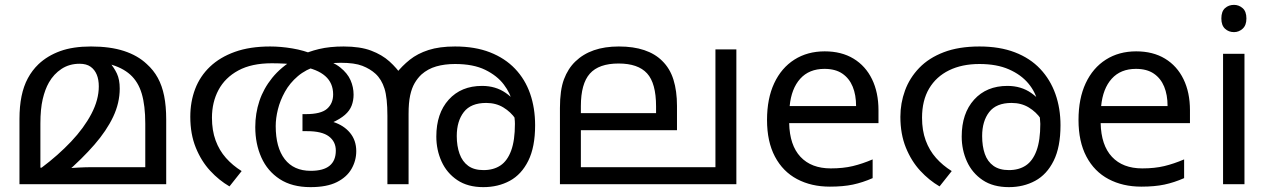

<svg xmlns="http://www.w3.org/2000/svg" viewBox="-20 -757 5219 789"><path d="M354 -566Q433 -566 489.5 -547.5Q546 -529 583 -494Q611 -469 628.5 -437Q646 -405 654.5 -363Q663 -321 663 -266V0H60V-268Q60 -320 68.5 -361.5Q77 -403 94.5 -435.5Q112 -468 138 -493Q175 -528 227.5 -547Q280 -566 354 -566ZM307 -495Q265 -495 233 -474Q201 -453 181 -418Q165 -390 155.5 -349.5Q146 -309 146 -249V-68H151Q219 -119 272 -175Q325 -231 355.5 -289Q386 -347 386 -402Q386 -430 377.5 -450.5Q369 -471 352 -483Q335 -495 307 -495ZM472 -393Q472 -334 445 -277Q418 -220 368 -162.5Q318 -105 249 -45L247 -65Q276 -67 304 -68.5Q332 -70 360 -70H577V-249Q577 -323 562.5 -372Q548 -421 515 -450.5Q482 -480 428 -494L430 -501Q449 -479 460.5 -454.5Q472 -430 472 -393Z M1090 -566Q1134 -566 1181.5 -558Q1229 -550 1269 -533Q1274 -531 1281 -525.5Q1288 -520 1293 -518Q1348 -504 1378 -480Q1408 -456 1420.5 -427.5Q1433 -399 1433 -368Q1433 -344 1425 -323Q1417 -302 1397.5 -285Q1378 -268 1345 -253L1349 -256Q1393 -242 1418.5 -211Q1444 -180 1444 -136Q1444 -97 1424.5 -63Q1405 -29 1364 -8.5Q1323 12 1256 12Q1180 12 1129.5 -21Q1079 -54 1054 -110Q1029 -166 1029 -235Q1029 -291 1046 -342Q1063 -393 1098.5 -437Q1134 -481 1191 -515Q1196 -518 1201 -521Q1206 -524 1211 -527Q1247 -545 1291 -555.5Q1335 -566 1392 -566Q1460 -566 1505 -549Q1550 -532 1580.5 -504.5Q1611 -477 1633 -444L1659 -247V0H1572V-281Q1572 -355 1560 -393Q1548 -431 1523 -454Q1501 -474 1469 -486.5Q1437 -499 1380 -499Q1353 -499 1328.5 -495.5Q1304 -492 1284 -486Q1237 -472 1204 -444Q1171 -416 1151 -380Q1131 -344 1122 -307.5Q1113 -271 1113 -239Q1113 -151 1150 -103Q1187 -55 1257 -55Q1309 -55 1334.5 -76Q1360 -97 1360 -138Q1360 -175 1331.5 -196.5Q1303 -218 1242 -218H1223V-288H1237Q1299 -288 1324 -310Q1349 -332 1349 -369Q1349 -416 1316.5 -444.5Q1284 -473 1220 -484Q1181 -494 1151 -495.5Q1121 -497 1097 -497Q1014 -497 959.5 -467.5Q905 -438 878 -387.5Q851 -337 851 -273Q851 -221 866 -180Q881 -139 908.5 -108Q936 -77 973 -54L923 9Q880 -16 843.5 -55.5Q807 -95 784.5 -150.5Q762 -206 762 -277Q762 -339 782 -391.5Q802 -444 843 -483Q884 -522 945.5 -544Q1007 -566 1090 -566ZM1966 12Q1902 12 1859 -17Q1816 -46 1794.5 -93.5Q1773 -141 1773 -196Q1773 -291 1824 -347.5Q1875 -404 1961 -404Q2017 -404 2058.5 -375Q2100 -346 2124 -301Q2148 -256 2150 -206L2125 -209Q2118 -240 2098.5 -268.5Q2079 -297 2048.5 -315.5Q2018 -334 1978 -334Q1915 -334 1886 -296.5Q1857 -259 1857 -198Q1857 -157 1868.5 -125Q1880 -93 1904 -75.5Q1928 -58 1967 -58Q2008 -58 2036.5 -77Q2065 -96 2080.5 -138Q2096 -180 2096 -248Q2096 -259 2094.5 -271.5Q2093 -284 2091 -298Q2090 -306 2089 -316Q2088 -326 2086 -335Q2078 -373 2050.5 -409.5Q2023 -446 1974 -470Q1925 -494 1850 -494Q1807 -494 1772.5 -484Q1738 -474 1712 -451Q1696 -436 1684 -415.5Q1672 -395 1665.5 -365Q1659 -335 1659 -289V-204L1607 -454Q1632 -486 1664 -511.5Q1696 -537 1741 -551.5Q1786 -566 1850 -566Q1932 -566 1993.5 -542Q2055 -518 2096.5 -474.5Q2138 -431 2158.5 -372Q2179 -313 2179 -242Q2179 -153 2151 -96.5Q2123 -40 2075 -14Q2027 12 1966 12Z M3006 -554V0H2281V-313Q2281 -387 2297.5 -431Q2314 -475 2344 -504Q2376 -535 2420.5 -550.5Q2465 -566 2523 -566Q2583 -566 2627.5 -551Q2672 -536 2701 -507Q2733 -476 2747.5 -429.5Q2762 -383 2762 -322V-222H2367V-70H2920V-554ZM2522 -496Q2441 -496 2404 -454.5Q2367 -413 2367 -321V-292H2676V-320Q2676 -415 2639 -455.5Q2602 -496 2522 -496Z M3369 -546Q3438 -546 3487.5 -516Q3537 -486 3563.5 -431.5Q3590 -377 3590 -304V-251H3223Q3225 -160 3269.5 -112.5Q3314 -65 3394 -65Q3445 -65 3484.5 -74.5Q3524 -84 3566 -102V-25Q3525 -7 3485 1.5Q3445 10 3390 10Q3314 10 3255.5 -21Q3197 -52 3164.5 -113.5Q3132 -175 3132 -264Q3132 -352 3161.5 -415Q3191 -478 3244.5 -512Q3298 -546 3369 -546ZM3368 -474Q3305 -474 3268.5 -433.5Q3232 -393 3225 -321H3498Q3498 -367 3484 -401Q3470 -435 3441.5 -454.5Q3413 -474 3368 -474Z M4005 -566Q4088 -566 4150.5 -542Q4213 -518 4254.5 -474Q4296 -430 4317 -371Q4338 -312 4338 -242Q4338 -153 4310 -96.5Q4282 -40 4234 -14Q4186 12 4126 12Q4061 12 4018 -17Q3975 -46 3953.5 -93.5Q3932 -141 3932 -196Q3932 -291 3983 -347.5Q4034 -404 4120 -404Q4176 -404 4217.5 -375Q4259 -346 4283 -301Q4307 -256 4309 -206L4284 -209Q4277 -240 4257.5 -268.5Q4238 -297 4207.5 -315.5Q4177 -334 4137 -334Q4074 -334 4045 -296.5Q4016 -259 4016 -198Q4016 -156 4027 -124.5Q4038 -93 4062.5 -75.5Q4087 -58 4126 -58Q4167 -58 4195.5 -77Q4224 -96 4239.5 -138Q4255 -180 4255 -248Q4255 -250 4253.5 -270Q4252 -290 4248 -310Q4247 -315 4247 -323Q4247 -331 4245 -335Q4236 -378 4206 -414Q4176 -450 4126 -472Q4076 -494 4005 -494Q3933 -494 3880 -468Q3827 -442 3798 -393Q3769 -344 3769 -273Q3769 -221 3784 -180Q3799 -139 3826.5 -108Q3854 -77 3891 -54L3841 9Q3798 -16 3761.5 -55.5Q3725 -95 3702.5 -150.5Q3680 -206 3680 -277Q3680 -333 3699 -385Q3718 -437 3757.5 -478Q3797 -519 3858.5 -542.5Q3920 -566 4005 -566Z M4649 -546Q4718 -546 4767.5 -516Q4817 -486 4843.5 -431.5Q4870 -377 4870 -304V-251H4503Q4505 -160 4549.5 -112.5Q4594 -65 4674 -65Q4725 -65 4764.5 -74.5Q4804 -84 4846 -102V-25Q4805 -7 4765 1.5Q4725 10 4670 10Q4594 10 4535.5 -21Q4477 -52 4444.5 -113.5Q4412 -175 4412 -264Q4412 -352 4441.5 -415Q4471 -478 4524.5 -512Q4578 -546 4649 -546ZM4648 -474Q4585 -474 4548.5 -433.5Q4512 -393 4505 -321H4778Q4778 -367 4764 -401Q4750 -435 4721.5 -454.5Q4693 -474 4648 -474Z M5094 -536V0H5006V-536ZM5051 -737Q5071 -737 5086.5 -723.5Q5102 -710 5102 -681Q5102 -653 5086.5 -639Q5071 -625 5051 -625Q5029 -625 5014 -639Q4999 -653 4999 -681Q4999 -710 5014 -723.5Q5029 -737 5051 -737Z"/></svg>

Font: lmalayalam05
Style: Book
Weight: 400
Designer: Jelle Bosma - Monotype Design Team
Foundry: Monotype Imaging Inc.
Version: Version 2.003